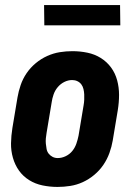

<svg xmlns="http://www.w3.org/2000/svg" viewBox="-20 -730 540 758"><path d="M207 8Q177 8 148 2Q119 -4 95 -19Q71 -34 55 -56.5Q39 -79 31 -107Q23 -135 23.5 -164.5Q24 -194 29 -225L49 -345Q53 -369 61.5 -394Q70 -419 85 -441Q100 -463 121 -480.5Q142 -498 166.5 -509Q191 -520 216 -524Q241 -528 266 -528Q296 -528 325 -522Q354 -516 378 -501Q402 -486 418.5 -463.5Q435 -441 442.5 -413Q450 -385 450 -355.5Q450 -326 445 -295L425 -175Q421 -151 412 -126Q403 -101 388 -79Q373 -57 352 -39.5Q331 -22 307 -11Q283 0 257.5 4Q232 8 207 8ZM208 -106Q224 -106 239.5 -113.5Q255 -121 265.5 -134Q276 -147 281.5 -163Q287 -179 290 -194L310 -314Q312 -325 312.5 -336Q313 -347 312.5 -357.5Q312 -368 309.5 -378.5Q307 -389 301 -397Q295 -405 285.5 -409.5Q276 -414 265 -414Q249 -414 234 -406.5Q219 -399 208 -386Q197 -373 191.5 -357Q186 -341 184 -326L164 -206Q162 -195 161 -184Q160 -173 161 -162.5Q162 -152 164 -141.5Q166 -131 172.5 -123Q179 -115 188 -110.5Q197 -106 208 -106ZM155 -630 154 -710H454L455 -630Z"/></svg>

Font: Iosevka Curly Heavy
Style: Italic
Weight: 900
Italic angle: -9°
Monospace: yes
Designer: Belleve Invis
Foundry: Belleve Invis
Version: Version 22.1.2; ttfautohint (v1.8.4)